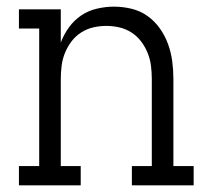

<svg xmlns="http://www.w3.org/2000/svg" viewBox="-20 -558 640 578"><path d="M37 0V-58H98V-472H37V-530H163V-430Q172 -454 187.5 -475.5Q203 -497 224.5 -511.5Q246 -526 272 -532Q298 -538 323 -538Q350 -538 376.5 -531.5Q403 -525 424.5 -509.5Q446 -494 461.5 -472Q477 -450 486 -425Q495 -400 498.5 -373.5Q502 -347 502 -320V-58H563V0H377V-58H437V-320Q437 -340 434.5 -360Q432 -380 424.5 -398.5Q417 -417 405 -433Q393 -449 376 -460Q359 -471 339.5 -475.5Q320 -480 300 -480Q280 -480 260.5 -475.5Q241 -471 224 -460Q207 -449 195 -433Q183 -417 175.5 -398.5Q168 -380 165.5 -360Q163 -340 163 -320V-58H223V0Z"/></svg>

Font: Iosevka Slab Light Extended
Style: Regular
Weight: 300
Width: 7
Monospace: yes
Designer: Belleve Invis
Foundry: Belleve Invis
Version: Version 11.1.0; ttfautohint (v1.8.3)